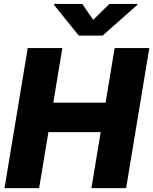

<svg xmlns="http://www.w3.org/2000/svg" viewBox="-20 -977 795 997"><path d="M3.4 0 124 -727.5H303.7L256.8 -443.8H528.3L575.2 -727.5H755.4L634.8 0H454.6L502.9 -291H231.4L183.1 0ZM407.2 -956.5 463.9 -874 547.9 -956.5H693.4L692.4 -951.2L512.7 -792H389.2L260.7 -951.2L261.7 -956.5Z"/></svg>

Font: Inter Display Extra Bold
Style: Italic
Weight: 800
Italic angle: -9.39999°
Designer: Rasmus Andersson
Foundry: rsms
Version: Version 4.000;git-4fc901f